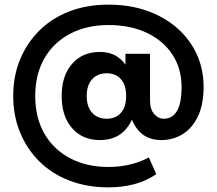

<svg xmlns="http://www.w3.org/2000/svg" viewBox="-20 -698 935 828"><path d="M447 110Q356 110 280 81Q204 52 150 -1.5Q96 -55 66.5 -127Q37 -199 37 -284Q37 -370 66.5 -441.5Q96 -513 150 -566.5Q204 -620 279.5 -649Q355 -678 448 -678Q540 -678 615.5 -651Q691 -624 745.5 -575.5Q800 -527 829 -463Q858 -399 858 -324Q858 -248 834 -197Q810 -146 768.5 -120Q727 -94 676 -94Q630 -94 598.5 -116Q567 -138 549 -182Q529 -139 495 -116.5Q461 -94 410 -94Q336 -94 291 -145Q246 -196 246 -284Q246 -372 291 -423Q336 -474 410 -474Q449 -474 476 -459.5Q503 -445 521 -419V-466H627V-264Q627 -227 644.5 -206.5Q662 -186 687 -186Q723 -186 743 -219Q763 -252 763 -324Q763 -402 724 -462Q685 -522 614 -556Q543 -590 448 -590Q353 -590 281.5 -552Q210 -514 171 -445.5Q132 -377 132 -284Q132 -191 171 -122.5Q210 -54 281.5 -16Q353 22 448 22Q498 22 542.5 11Q587 0 622 -19L654 53Q612 82 560 96Q508 110 447 110ZM440 -186Q479 -186 501.5 -211.5Q524 -237 524 -284Q524 -331 501.5 -356.5Q479 -382 440 -382Q401 -382 377.5 -356.5Q354 -331 354 -284Q354 -237 377.5 -211.5Q401 -186 440 -186Z"/></svg>

Font: Gantari
Style: Bold
Weight: 700
Designer: Anugrah Pasau
Foundry: Lafontype
Version: Version 1.000; ttfautohint (v1.6)